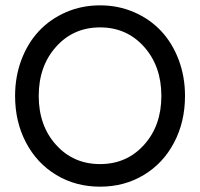

<svg xmlns="http://www.w3.org/2000/svg" viewBox="-20 -682 744 714"><path d="M36.1 -325.2Q36.1 -397.5 59.8 -460Q83.5 -522.5 125.2 -566.9Q167 -611.3 225.6 -636.7Q284.2 -662.1 352.1 -662.1Q419.9 -662.1 478.5 -636.7Q537.1 -611.3 578.9 -566.9Q620.6 -522.5 644.3 -460Q668 -397.5 668 -325.2Q668 -229 627.4 -151.9Q586.9 -74.7 514.6 -31.2Q442.4 12.2 352.1 12.2Q261.7 12.2 189.5 -31.2Q117.2 -74.7 76.7 -151.9Q36.1 -229 36.1 -325.2ZM580.1 -325.2Q580.1 -436 515.6 -508.1Q451.2 -580.1 352.1 -580.1Q252.9 -580.1 188.5 -508.1Q124 -436 124 -325.2Q124 -214.8 188.5 -143.3Q252.9 -71.8 352.1 -71.8Q451.2 -71.8 515.6 -143.3Q580.1 -214.8 580.1 -325.2Z"/></svg>

Font: Apfel Grotezk
Style: Regular
Weight: 400
Designer: Luigi Gorlero
Foundry: © 2023, Luigi Gorlero & Collletttivo
Version: Version 2.000;Glyphs 3.2 (3217)